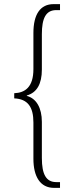

<svg xmlns="http://www.w3.org/2000/svg" viewBox="-20 -780 360 931"><path d="M242 131H271V103H253C204 103 183 66 183 -14V-189C183 -257 156 -303 110 -315V-317C159 -331 183 -373 183 -443V-614C183 -691 202 -731 253 -731H271V-760H240C175 -760 142 -710 142 -620V-445C142 -357 101 -330 49 -328V-303C115 -300 142 -261 142 -186V-10C142 76 175 131 242 131Z"/></svg>

Font: Noto Serif Tamil ExtraCondensed ExtraLight
Style: Regular
Weight: 200
Width: 2
Designer: Indian Type Foundry, Tom Grace, and the Monotype Design Team
Foundry: Monotype Imaging Inc.
Version: Version 2.004